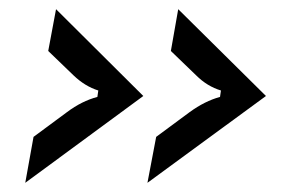

<svg xmlns="http://www.w3.org/2000/svg" viewBox="-20 -485 614 418"><path d="M35 -87 53 -187 126 -241Q158 -265 192 -274L194 -288Q165 -297 140 -321L85 -374L102 -465L292 -276ZM301 -87 320 -187 393 -241Q426 -265 459 -274L461 -288Q431 -297 407 -321L352 -374L368 -465L559 -276Z"/></svg>

Font: Open Sauce Sans Medium Italic
Style: Regular
Weight: 500
Italic angle: -10°
Designer: Alfredo Marco Pradil
Foundry: Creative Sauce Fz LLC
Version: Version 1.477